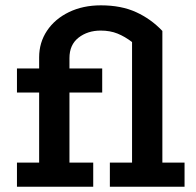

<svg xmlns="http://www.w3.org/2000/svg" viewBox="-20 -707 743 727"><path d="M594.8 -91.2H678.8V0H396V-91.2H480V-547.8Q453 -568.5 424.9 -579.9Q396.8 -591.2 361.2 -591.2Q311.8 -591.2 277.4 -564.4Q243 -537.5 243 -487.2V-447.8H367V-356.5H243V-91.2H333V0H44.2V-91.2H128.2V-356.5H44.2V-447.8H128.2V-489.8Q128.2 -546 158 -590.6Q187.8 -635.2 240.8 -661Q293.9 -686.8 362 -686.8Q439 -686.8 495.4 -661Q551.8 -635.2 594.8 -589.8Z"/></svg>

Font: Podkova VF Beta
Style: Regular
Weight: 400
Designer: Ilya Yudin
Foundry: Cyreal (www.cyreal.org)
Version: Version 2.100